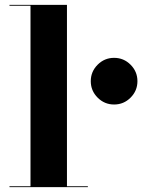

<svg xmlns="http://www.w3.org/2000/svg" viewBox="-20 -770 624 790"><path d="M353.5 -436Q353.5 -475.5 381.8 -503.8Q410 -532 449.5 -532Q489 -532 517.2 -503.8Q545.5 -475.5 545.5 -436Q545.5 -396.5 517.2 -368.2Q489 -340 449.5 -340Q410 -340 381.8 -368.2Q353.5 -396.5 353.5 -436ZM19 -3.5H105.5V-746.5H19V-750H255.5V-3.5H341.5V0H19Z"/></svg>

Font: Bodoni* 48
Style: Bold
Weight: 700
Version: Version 2.2